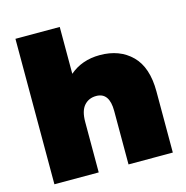

<svg xmlns="http://www.w3.org/2000/svg" viewBox="-109 -844 915 946"><g transform="rotate(-15 349.0 -371.0)"><path d="M595.5 -496C554.5 -536.7 500.3 -557 433 -557C372.3 -557 321 -539 279 -503V-742H53V0H279V-257C279 -295 286.8 -322.8 302.5 -340.5C318.2 -358.2 338.7 -367 364 -367C408.7 -367 431 -335.7 431 -273V0H657V-312C657 -394 636.5 -455.3 595.5 -496Z"/></g></svg>

Font: Montserrat Custom Black
Style: Regular
Weight: 900
Designer: Julieta Ulanovsky
Foundry: Julieta Ulanovsky
Version: Version 7.200